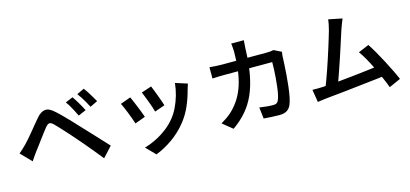

<svg xmlns="http://www.w3.org/2000/svg" viewBox="-71 -1325 4142 1940"><g transform="rotate(-15 2000.0 -355.0)"><path d="M704 -689Q718 -669 735.5 -640.5Q753 -612 770 -582.5Q787 -553 798 -529L717 -494Q703 -524 688.5 -551.5Q674 -579 659 -605.5Q644 -632 625 -656ZM836 -743Q851 -724 869 -695.5Q887 -667 904.5 -638Q922 -609 934 -587L855 -549Q840 -579 824.5 -606Q809 -633 793 -658Q777 -683 759 -707ZM40 -279Q62 -297 79.5 -313.5Q97 -330 119 -352Q137 -370 159.5 -396Q182 -422 208 -453.5Q234 -485 261 -518Q288 -551 313 -580Q356 -631 400.5 -636.5Q445 -642 501 -589Q535 -559 570.5 -522.5Q606 -486 641 -449.5Q676 -413 705 -381Q739 -345 781.5 -299.5Q824 -254 868.5 -206Q913 -158 951 -117L853 -11Q819 -54 781 -100Q743 -146 706 -190Q669 -234 639 -268Q617 -294 590.5 -323.5Q564 -353 538 -381.5Q512 -410 489.5 -434Q467 -458 453 -472Q427 -497 409 -495.5Q391 -494 368 -466Q352 -446 331.5 -419Q311 -392 289 -362.5Q267 -333 246.5 -305Q226 -277 210 -257Q194 -235 177 -211Q160 -187 148 -168Z M1499 -589Q1506 -573 1517.5 -543.5Q1529 -514 1541.5 -480.5Q1554 -447 1564.5 -417.5Q1575 -388 1580 -371L1473 -333Q1469 -351 1459 -380.5Q1449 -410 1437 -442.5Q1425 -475 1413 -505Q1401 -535 1393 -554ZM1866 -521Q1859 -499 1854 -483.5Q1849 -468 1845 -454Q1825 -377 1792 -300.5Q1759 -224 1707 -157Q1637 -68 1549 -6.5Q1461 55 1374 88L1280 -8Q1336 -24 1396.5 -53.5Q1457 -83 1513 -125Q1569 -167 1610 -218Q1645 -261 1672 -316.5Q1699 -372 1717 -435Q1735 -498 1741 -561ZM1267 -537Q1276 -518 1288.5 -488.5Q1301 -459 1314.5 -425.5Q1328 -392 1340 -361Q1352 -330 1359 -309L1250 -269Q1244 -288 1232.5 -320.5Q1221 -353 1207 -388Q1193 -423 1180.5 -452.5Q1168 -482 1159 -498Z M2525 -798Q2524 -780 2522 -754.5Q2520 -729 2519 -711Q2515 -560 2493.5 -445Q2472 -330 2433 -242Q2394 -154 2334.5 -85.5Q2275 -17 2194 40L2090 -44Q2119 -61 2152.5 -84Q2186 -107 2214 -135Q2262 -182 2297 -238.5Q2332 -295 2354.5 -364Q2377 -433 2388.5 -518.5Q2400 -604 2400 -708Q2400 -720 2399 -736.5Q2398 -753 2396.5 -769.5Q2395 -786 2393 -798ZM2867 -585Q2865 -573 2863 -558Q2861 -543 2861 -534Q2860 -503 2857.5 -453.5Q2855 -404 2850.5 -346Q2846 -288 2839.5 -231Q2833 -174 2823.5 -125.5Q2814 -77 2801 -46Q2785 -10 2756 8Q2727 26 2679 26Q2637 26 2594 23.5Q2551 21 2514 18L2500 -101Q2538 -95 2575.5 -91.5Q2613 -88 2643 -88Q2667 -88 2679.5 -96Q2692 -104 2700 -123Q2709 -143 2716.5 -178Q2724 -213 2729 -256.5Q2734 -300 2738 -346.5Q2742 -393 2743.5 -435Q2745 -477 2745 -510H2246Q2219 -510 2184 -509Q2149 -508 2119 -506V-624Q2149 -621 2183 -619Q2217 -617 2245 -617H2717Q2736 -617 2754.5 -619Q2773 -621 2789 -624Z M3546 -752Q3537 -730 3526.5 -704.5Q3516 -679 3505 -646Q3496 -619 3482 -575Q3468 -531 3451 -478.5Q3434 -426 3415.5 -370.5Q3397 -315 3379 -263Q3361 -211 3346 -168.5Q3331 -126 3320 -101L3188 -96Q3201 -128 3218.5 -174Q3236 -220 3255 -275Q3274 -330 3293 -387.5Q3312 -445 3329 -499Q3346 -553 3359.5 -598Q3373 -643 3381 -671Q3391 -708 3395.5 -732.5Q3400 -757 3403 -781ZM3728 -426Q3755 -385 3786 -331.5Q3817 -278 3847.5 -219.5Q3878 -161 3904.5 -107Q3931 -53 3948 -12L3827 42Q3811 -2 3786 -59.5Q3761 -117 3732.5 -177Q3704 -237 3674 -290Q3644 -343 3617 -379ZM3170 -135Q3205 -137 3254.5 -140.5Q3304 -144 3361 -149.5Q3418 -155 3478 -161.5Q3538 -168 3595 -174.5Q3652 -181 3700.5 -187Q3749 -193 3783 -198L3811 -84Q3775 -79 3723.5 -73Q3672 -67 3612.5 -60.5Q3553 -54 3491 -47Q3429 -40 3370 -33.5Q3311 -27 3261 -22.5Q3211 -18 3177 -14Q3158 -12 3134 -8.5Q3110 -5 3086 -2L3065 -134Q3090 -133 3118.5 -133.5Q3147 -134 3170 -135Z"/></g></svg>

Font: Noto Sans SC Thin SemiBold
Style: Regular
Weight: 600
Version: Version 2.004-H2;hotconv 1.0.118;makeotfexe 2.5.65603